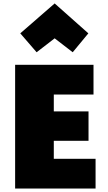

<svg xmlns="http://www.w3.org/2000/svg" viewBox="-20 -1082 627 1117"><path d="M68 15H536V-158H293V-263H495V-434H293V-532H524V-705H68ZM98 -888 193 -778 298 -859 403 -778 494 -888 298 -1062Z"/></svg>

Font: Repo ExtraBlack
Style: Regular
Weight: 400
Designer: Stefan Peev
Foundry: Context Ltd
Version: Version 001.502